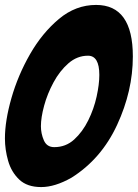

<svg xmlns="http://www.w3.org/2000/svg" viewBox="-36 -758 559 779"><path d="M131 1Q74 1 42 -29.5Q10 -60 -3 -105.5Q-16 -151 -16 -196Q-16 -268 10.5 -360.5Q37 -453 86 -538.5Q135 -624 203 -681Q271 -738 354 -738Q503 -738 503 -529Q503 -389 439 -251Q375 -113 254 -37Q187 1 131 1ZM184 -161Q231 -161 265 -192Q299 -223 322 -269.5Q345 -316 356 -366Q367 -416 367 -454Q367 -532 321 -532Q277 -532 241.5 -501Q206 -470 181 -423.5Q156 -377 143 -329Q130 -281 130 -246Q130 -216 142 -188.5Q154 -161 184 -161Z"/></svg>

Font: Bangerz
Style: Bold
Weight: 700
Designer: vernon adams
Foundry: Vernon Adams
Version: Version 2.10;February 7, 2025;FontCreator 13.0.0.2683 64-bit